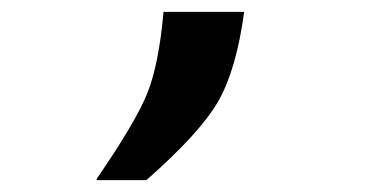

<svg xmlns="http://www.w3.org/2000/svg" viewBox="-20 -152 654 324"><path d="M227 152H143V150Q209 54 228.5 5.5Q248 -43 256 -132H392Q379 -35 348.5 18.5Q318 72 227 152Z"/></svg>

Font: Intel One Mono
Style: Regular
Weight: 400
Monospace: yes
Designer: Fred Shallcrass
Foundry: Frere-Jones Type LLC
Version: Version 1.400;hotconv 1.1.0;makeotfexe 2.6.0;FJTRelease1.4